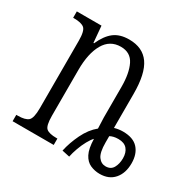

<svg xmlns="http://www.w3.org/2000/svg" viewBox="-129 -672 808 809"><g transform="rotate(30 275.0 -267.0)"><path d="M268 2Q277 -40 298 -83.5Q319 -127 351 -153Q351 -166 350 -179.5Q349 -193 349 -205V-355Q349 -421 329.5 -460.5Q310 -500 263 -500Q210 -500 183 -453Q156 -406 156 -326V-103Q156 -54 170 -42.5Q184 -31 219 -31H224V0H24V-31H31Q67 -31 81.5 -43.5Q96 -56 96 -105V-433Q96 -481 81.5 -493Q67 -505 32 -505H27V-536H147L154 -456H157Q177 -501 205 -522.5Q233 -544 278 -544Q344 -544 376 -498.5Q408 -453 408 -355V-189Q428 -195 449 -195Q499 -195 523 -168.5Q547 -142 547 -97Q547 -49 522 -20Q497 9 452 9Q428 9 406.5 -0.5Q385 -10 372 -35Q359 -60 358 -107Q348 -97 337 -77Q326 -57 317.5 -33.5Q309 -10 305 10ZM458 -31Q483 -31 494 -50.5Q505 -70 505 -97Q505 -125 491 -141.5Q477 -158 448 -158Q435 -158 425 -155.5Q415 -153 408 -149V-118Q408 -70 422 -50.5Q436 -31 458 -31Z"/></g></svg>

Font: Noto Serif ExtraCondensed Light
Style: Regular
Weight: 300
Width: 2
Designer: Monotype Design Team
Foundry: Monotype Imaging Inc.
Version: Version 2.014; ttfautohint (v1.8.4.7-5d5b)